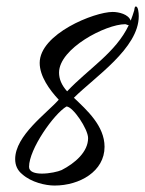

<svg xmlns="http://www.w3.org/2000/svg" viewBox="-20 -558 450 595"><path d="M149 17C227 17 304 -27 304 -103C304 -168 249 -217 209 -255C273 -319 410 -408 410 -508C410 -519 408 -538 401 -538C398 -538 397 -534 396 -526C393 -515 389 -505 385 -494C378 -514 348 -521 329 -521C272 -521 103 -453 103 -363C103 -322 133 -280 162 -249C125 -207 27 -138 27 -65C27 -46 34 -30 49 -18C77 7 121 17 149 17ZM188 -275C171 -294 163 -313 163 -333C163 -408 308 -483 368 -483C371 -483 375 -480 379 -480C339 -395 254 -345 188 -275ZM110 -20C89 -20 70 -25 70 -41C70 -96 147 -205 186 -228C206 -228 253 -158 253 -130C253 -87 212 -52 171 -31C160 -26 133 -20 110 -20Z"/></svg>

Font: Comforter
Style: Regular
Weight: 400
Designer: Robert E. Leuschke
Foundry: Robert E. Leuschke
Version: Version 1.013; ttfautohint (v1.8.3)